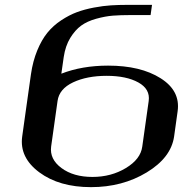

<svg xmlns="http://www.w3.org/2000/svg" viewBox="-20 -770 790 790"><path d="M696.3 -208Q683.6 -121.1 583.5 -60.5Q483.4 0 354.5 0Q223.6 0 141.6 -61Q59.6 -122.1 71.3 -208L85.9 -312.5L107.4 -464.8Q115.2 -518.6 133.3 -562.5Q151.4 -606.4 175.3 -635.7Q199.2 -665 231.9 -686.5Q264.6 -708 295.9 -719.7Q327.1 -731.4 366.2 -738.8Q405.3 -746.1 436.5 -748Q467.8 -750 504.9 -750H605.5L599.6 -708H516.6Q475.6 -708 444.3 -705.6Q413.1 -703.1 376 -692.9Q338.9 -682.6 314 -664.6Q289.1 -646.5 269 -613.8Q249 -581.1 242.2 -535.2L232.4 -466.8Q317.4 -500 424.8 -500Q558.6 -500 640.6 -448.2Q722.7 -396.5 710.9 -312.5ZM565.4 -167 591.8 -354.5Q598.6 -403.3 549.3 -430.7Q500 -458 418.9 -458Q337.9 -458 280.8 -431.2Q223.6 -404.3 216.8 -354.5L190.4 -167Q183.6 -115.2 232.9 -78.6Q282.2 -42 360.4 -42Q437.5 -42 498 -78.6Q558.6 -115.2 565.4 -167Z"/></svg>

Font: okolaks
Style: BoldItalic
Weight: 600
Width: 8
Italic angle: -8°
Version: Version 000.6.0